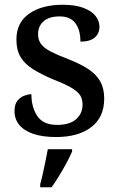

<svg xmlns="http://www.w3.org/2000/svg" viewBox="-20 -566 501 807"><path d="M216 10Q160 10 121 -3Q82 -16 61.5 -40.5Q41 -65 41 -99Q41 -128 53.5 -143Q66 -158 82.5 -164Q99 -170 112 -170Q112 -115 137 -78Q162 -41 220 -41Q273 -41 300 -65Q327 -89 327 -126Q327 -150 316.5 -166Q306 -182 279.5 -197.5Q253 -213 204 -232Q152 -254 117.5 -276Q83 -298 66 -327Q49 -356 49 -400Q49 -471 102.5 -508.5Q156 -546 244 -546Q296 -546 330.5 -533Q365 -520 381.5 -499Q398 -478 398 -454Q398 -425 378 -408Q358 -391 318 -391Q318 -441 296.5 -469Q275 -497 231 -497Q186 -497 163 -476.5Q140 -456 140 -422Q140 -398 152.5 -381Q165 -364 193 -349.5Q221 -335 268 -317Q319 -297 352 -275Q385 -253 401.5 -223.5Q418 -194 418 -152Q418 -73 363.5 -31.5Q309 10 216 10ZM149 208Q155 187 160.5 161.5Q166 136 171.5 110Q177 84 181 61H283V71Q274 92 259.5 119Q245 146 228.5 173Q212 200 197 221H149Z"/></svg>

Font: Noto Serif Armenian Medium
Style: Regular
Weight: 500
Version: Version 2.007